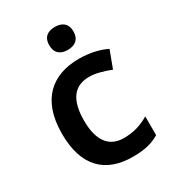

<svg xmlns="http://www.w3.org/2000/svg" viewBox="-184 -853 869 964"><g transform="rotate(-30 250.5 -370.5)"><path d="M286 -751C247 -751 216 -734 216 -685C216 -636 247 -618 286 -618C324 -618 356 -636 356 -685C356 -734 324 -751 286 -751ZM300 10C370 10 413 -1 455 -26V-135C413 -110 368 -94 308 -94C224 -94 178 -153 178 -269C178 -388 221 -448 310 -448C348 -448 390 -435 432 -419L469 -518C432 -537 377 -552 310 -552C157 -552 49 -467 49 -268C49 -76 145 10 300 10Z"/></g></svg>

Font: Noto Sans Vithkuqi SemiBold
Style: Regular
Weight: 600
Version: Version 1.001